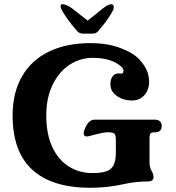

<svg xmlns="http://www.w3.org/2000/svg" viewBox="-20 -883 839 913"><path d="M40 -334Q40 -443 85 -520.5Q130 -598 213.5 -638Q297 -678 410 -678Q491 -678 553 -654.5Q615 -631 644 -599Q668 -572 678.5 -547.5Q689 -523 689 -494Q689 -456 666.5 -430.5Q644 -405 606 -405Q567 -405 536 -426.5Q505 -448 505 -482Q505 -502 512.5 -515Q520 -528 532 -532Q536 -534 543 -534Q550 -534 553 -533H556Q567 -533 567 -546Q567 -559 551 -571Q505 -608 420 -608Q363 -608 312.5 -576Q262 -544 231 -481.5Q200 -419 200 -334Q200 -247 228 -185.5Q256 -124 306 -92Q356 -60 420 -60Q465 -60 488.5 -69.5Q512 -79 521.5 -100.5Q531 -122 531 -160V-214Q531 -241 524 -247.5Q517 -254 491 -254Q473 -254 435 -244Q430 -243 414.5 -238.5Q399 -234 392 -234Q378 -234 378 -250Q378 -257 381 -264Q391 -291 403 -302.5Q415 -314 430 -314H718Q732 -314 740.5 -306Q749 -298 749 -285Q749 -254 718 -254Q701 -254 696 -249Q691 -244 691 -224V-110Q691 -89 700 -72Q705 -63 707.5 -56Q710 -49 710 -40Q710 -20 681 -20Q626 -20 571 -8Q492 10 410 10Q228 10 134 -75.5Q40 -161 40 -334ZM323 -843 397 -785 468 -842Q494 -863 510 -863Q515 -863 518 -859Q521 -855 521 -848Q521 -846 519 -838Q515 -827 497 -799.5Q479 -772 445 -733Q437 -723 417 -723H377Q357 -723 347 -735Q317 -769 297.5 -797.5Q278 -826 272 -839Q268 -847 268 -854Q268 -863 277 -863Q285 -863 297.5 -858Q310 -853 323 -843Z"/></svg>

Font: Raigarh
Style: Bold
Weight: 700
Designer: jaikishan Patel
Foundry: MagicType
Version: Version 1.000